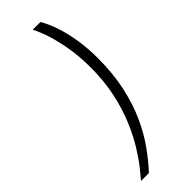

<svg xmlns="http://www.w3.org/2000/svg" viewBox="-279 -732 881 881"><g transform="rotate(-45 162.0 -291.0)"><path d="M32.5 130Q46.5 114 71.2 83Q96 52 124.5 6Q153 -40 178.8 -100.8Q204.5 -161.5 221 -236.5Q237.5 -311.5 237.5 -400.5Q237.5 -478 225.5 -542.2Q213.5 -606.5 197.8 -650.8Q182 -695 171.5 -712H222Q241 -680 256.8 -634Q272.5 -588 281.8 -530.8Q291 -473.5 291 -408Q291 -308 273 -226.2Q255 -144.5 225 -78.8Q195 -13 158 38.5Q121 90 83.5 130Z"/></g></svg>

Font: Overpass ExtraLight
Style: Italic
Weight: 250
Italic angle: -10°
Designer: Delve Withrington, Dave Bailey, Thomas Jockin
Foundry: Delve Fonts LLC
Version: Version 4.000